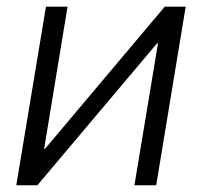

<svg xmlns="http://www.w3.org/2000/svg" viewBox="-20 -549 599 569"><path d="M442.9 0H378.4L448.2 -420.4H445.3L90.8 0H28.3L116.2 -529.3H180.2L110.8 -107.9H113.3L468.3 -529.3H530.3Z"/></svg>

Font: Inter 24pt Light
Style: Italic
Weight: 300
Italic angle: -9.3988°
Designer: Rasmus Andersson
Foundry: rsms
Version: Version 4.001;git-66647c0bb